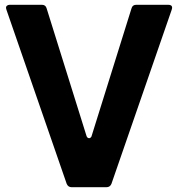

<svg xmlns="http://www.w3.org/2000/svg" viewBox="-20 -783 745 803"><path d="M280 0Q265 0 259 -14L7 -742L5 -750Q5 -756 9.5 -759.5Q14 -763 21 -763H155Q171 -763 175 -748L341 -217Q344 -205 353 -205Q356 -205 359.5 -208Q363 -211 364 -217L530 -748Q534 -763 550 -763H684Q700 -763 700 -750L698 -742L446 -14Q440 0 425 0Z"/></svg>

Font: Open Sauce Two ExtraBold
Style: Regular
Weight: 800
Designer: Alfredo Marco Pradil
Foundry: Creative Sauce Fz LLC
Version: Version 1.477